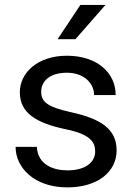

<svg xmlns="http://www.w3.org/2000/svg" viewBox="-20 -770 556 799"><path d="M376 -139.2C376 -95.7 336.9 -61 260.7 -61C202.1 -61 137.2 -84.5 133.3 -158.7H44.9C44.9 -73.2 121.6 9.8 260.3 9.8C384.8 9.8 465.3 -53.7 465.3 -144.5C465.3 -232.4 400.4 -275.9 274.9 -303.2C173.3 -325.2 151.4 -348.6 151.4 -388.7C151.4 -428.7 183.1 -467.3 258.3 -467.3C331.1 -467.3 371.6 -421.9 371.6 -374.5H461.4C461.4 -466.3 385.3 -538.1 258.3 -538.1C137.7 -538.1 62.5 -468.3 62.5 -385.7C62.5 -297.9 134.3 -257.8 250 -232.9C356.4 -211.9 376 -178.7 376 -139.2ZM219.7 -606.9H293.9L418.9 -749.5H314.5Z"/></svg>

Font: Bert Sans
Style: Regular
Weight: 400
Designer: Christian Robertson (Google), Cristiano Sobral
Foundry: Google, Cristiano Sobral
Version: Version 3.101